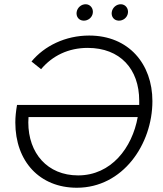

<svg xmlns="http://www.w3.org/2000/svg" viewBox="-20 -875 765 902"><path d="M634 -382H60C55 -353 52 -326 52 -300C52 -116 167 7 341 7C557 7 696 -197 696 -400C696 -574 585 -708 399 -708C287 -708 188 -659 128 -586L173 -550C226 -613 301 -650 392 -650C544 -650 634 -551 634 -402ZM372 -778C393 -777 413 -792 416 -814C419 -835 405 -854 384 -855C362 -856 343 -839 340 -818C337 -797 350 -779 372 -778ZM537 -778C558 -777 578 -792 581 -814C584 -835 570 -854 549 -855C527 -856 508 -839 505 -818C502 -797 515 -779 537 -778ZM113 -300 114 -325H627C601 -180 502 -51 347 -51C203 -51 113 -155 113 -300Z"/></svg>

Font: Fixel Display Light
Style: Italic
Weight: 300
Italic angle: -10°
Designer: AlfaBravo + MacPaw
Foundry: Kyrylo Tkachov, Marchela Mozhyna, Serhii Makarenko, Maria Weinstein, Zakhar Kryvoshyya
Version: Version 1.210;Glyphs 3.2 (3217)